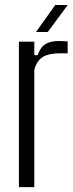

<svg xmlns="http://www.w3.org/2000/svg" viewBox="-20 -772 302 792"><path d="M58 0V-600H121.5V-544.5H135.5Q146 -576.5 167 -589.8Q188 -603 224.5 -603Q232.5 -603 241.5 -602.2Q250.5 -601.5 259 -601.5V-552H225Q181 -552 156.5 -537Q132 -522 121.5 -484.5V0ZM128.5 -640 208 -751.5H259.5L177 -640Z"/></svg>

Font: Big Shoulders Text Thin Light
Style: Regular
Weight: 300
Version: Version 2.002